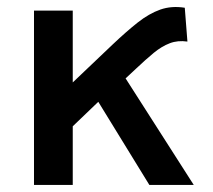

<svg xmlns="http://www.w3.org/2000/svg" viewBox="-20 -525 606 545"><path d="M76.5 0V-495H186.5V-291L299.5 -398.5Q338 -435 370.5 -460.8Q403 -486.5 435 -497.8Q467 -509 504.5 -503L512 -407Q484.5 -411 461.8 -402.2Q439 -393.5 416.2 -374.8Q393.5 -356 365.5 -329.5L336.5 -302.5L530 0H404L259 -236L186.5 -166.5V0Z"/></svg>

Font: Geologica Cursive
Style: Regular
Weight: 400
Designer: Sindre Bremnes, Frode Helland
Foundry: Monokrom Skriftforlag AS
Version: Version 1.010;gftools[0.9.28]